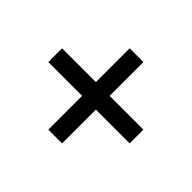

<svg xmlns="http://www.w3.org/2000/svg" viewBox="-100 -645 651 651"><g transform="rotate(45 225.0 -320.0)"><path d="M192 -125V-515H258V-125ZM30 -287V-353H420V-287Z"/></g></svg>

Font: Akshar Light
Style: Regular
Weight: 300
Designer: Tall Chai
Foundry: Tall Chai
Version: Version 1.100